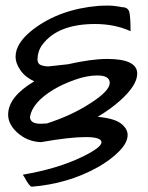

<svg xmlns="http://www.w3.org/2000/svg" viewBox="-20 -707 542 703"><path d="M372.1 -491.2Q482.4 -491.2 482.4 -437.5Q482.4 -394.5 418.9 -337.9Q384.8 -307.6 337.9 -279.3Q399.4 -273.4 423.3 -254.4Q447.3 -235.4 447.3 -212.9Q447.3 -184.6 416 -152.8Q384.8 -121.1 337.9 -94.7Q229.5 -34.2 96.7 -23.4Q87.9 -23.4 69.3 -58.6Q65.4 -65.4 63.5 -67.4Q190.4 -88.9 281.2 -132.8Q351.6 -167 351.6 -186Q351.6 -205.1 293.5 -205.1Q235.4 -205.1 129.9 -186.5Q79.1 -188.5 42 -222.7Q9.8 -252.9 9.8 -287.1Q9.8 -352.5 105.5 -409.2Q73.2 -423.8 55.2 -449.2Q37.1 -474.6 37.1 -500Q37.1 -549.8 101.6 -599.6Q199.2 -673.8 340.8 -685.5Q354.5 -686.5 376.5 -686.5Q398.4 -686.5 426.8 -680.7Q450.2 -680.7 454.1 -660.2Q458 -639.6 458 -592.8Q400.4 -619.1 328.1 -619.1Q191.4 -619.1 134.8 -543Q118.2 -520.5 117.2 -490.2Q117.2 -473.6 129.4 -468.8Q141.6 -463.9 157.2 -463.9L228.5 -471.7Q315.4 -491.2 372.1 -491.2ZM381.8 -403.3Q381.8 -430.7 335.9 -430.7Q298.8 -430.7 254.4 -415Q210 -399.4 175.8 -378.9Q98.6 -332 89.8 -279.3Q89.8 -253.9 128.9 -253.9Q139.6 -253.9 151.4 -254.9Q242.2 -284.2 309.6 -328.1Q381.8 -374 381.8 -403.3Z"/></svg>

Font: Architects Daughter
Style: Regular
Weight: 400
Designer: Kimberly Geswein
Foundry: Kimberly Geswein
Version: Version 1.002 2010